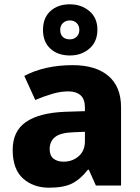

<svg xmlns="http://www.w3.org/2000/svg" viewBox="-20 -863 653 893"><path d="M318 -560Q425 -560 484 -510Q543 -460 543 -364V0H426L393 -74H389Q354 -29 315 -9.5Q276 10 208 10Q135 10 87 -33Q39 -76 39 -166Q39 -253 100.5 -295.5Q162 -338 281 -343L375 -346V-362Q375 -402 354.5 -420Q334 -438 298 -438Q262 -438 223 -426.5Q184 -415 144 -398L93 -510Q138 -534 195 -547Q252 -560 318 -560ZM324 -248Q261 -246 236 -225.5Q211 -205 211 -170Q211 -139 229 -125Q247 -111 275 -111Q317 -111 346 -136.5Q375 -162 375 -206V-250ZM305 -605Q249 -605 214.5 -636.5Q180 -668 180 -724Q180 -780 214.5 -811.5Q249 -843 305 -843Q358 -843 395.5 -811.5Q433 -780 433 -725Q433 -669 396 -637Q359 -605 305 -605ZM305 -680Q324 -680 336.5 -692Q349 -704 349 -724Q349 -744 336.5 -756Q324 -768 305 -768Q286 -768 273 -756Q260 -744 260 -724Q260 -704 271.5 -692Q283 -680 305 -680Z"/></svg>

Font: Noto Sans Malayalam ExtraBold
Style: Regular
Weight: 800
Designer: Jelle Bosma - Monotype Design Team
Foundry: Monotype Imaging Inc.
Version: Version 2.104; ttfautohint (v1.8.4.7-5d5b)